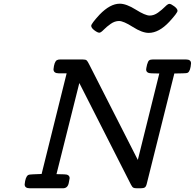

<svg xmlns="http://www.w3.org/2000/svg" viewBox="-20 -1014 1049 1034"><path d="M112.8 -21Q116.7 -61 130.9 -70.8Q136.7 -74.7 157.2 -75.2Q174.3 -75.2 204.1 -77.1L338.9 -619.1H296.9Q268.1 -619.1 268.1 -641.1Q272 -681.2 286.1 -689.9Q293 -693.8 304.2 -693.8H424.8Q440.9 -693.8 446.5 -689Q452.1 -684.1 460.9 -666L722.2 -152.8L837.9 -618.2Q823.7 -619.1 796.9 -619.1Q767.1 -619.1 767.1 -640.1Q767.1 -645 772 -666Q776.9 -684.1 783.4 -689Q790 -693.8 803.2 -693.8H981Q1008.8 -693.8 1008.8 -672.9Q1005.9 -632.8 992.2 -623Q986.3 -619.1 964.8 -619.1Q934.1 -619.1 918.9 -618.2L903.8 -558.1L771 -26.9Q767.1 -8.8 759.5 -4.4Q752 0 736.8 0H717.8Q703.6 0 697.8 -3.4Q691.9 -6.8 685.1 -20L407.2 -566.9L284.2 -76.2Q298.3 -75.2 325.2 -75.2Q355 -75.2 355 -54.2Q355 -50.3 350.1 -27.8Q344.2 0 318.8 0H141.1Q112.8 0 112.8 -21ZM516.1 -935.1Q573.2 -994.1 625 -994.1Q660.2 -994.1 711.2 -962.2Q762.2 -930.2 786.1 -930.2Q809.1 -930.2 831.1 -946Q853 -961.9 868.4 -977.5Q883.8 -993.2 892.1 -993.2Q900.9 -993.2 918.5 -980Q936 -966.8 936 -955.8Q936 -944.8 892.1 -897Q835.9 -836.9 780.8 -836.9Q745.6 -836.9 695.3 -868.9Q645 -900.9 621.1 -900.9Q598.1 -900.9 576.2 -885.5Q554.2 -870.1 538.6 -854Q522.9 -837.9 515.1 -837.9Q505.4 -837.9 488.3 -850.8Q471.2 -863.8 471.2 -875Q471.2 -886.2 516.1 -935.1Z"/></svg>

Font: CMU Concrete
Style: BoldItalic
Weight: 700
Italic angle: -14.04°
Version: Version 0.7.0